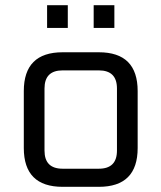

<svg xmlns="http://www.w3.org/2000/svg" viewBox="-20 -722 624 742"><path d="M72 -150V-370Q72 -520 222 -520H362Q512 -520 512 -370V-150Q512 0 362 0H222Q72 0 72 -150ZM152 -140Q152 -70 222 -70H362Q432 -70 432 -140V-380Q432 -450 362 -450H222Q152 -450 152 -380ZM162 -614V-702H242V-614ZM342 -614V-702H422V-614Z"/></svg>

Font: Oxanium
Style: Regular
Weight: 400
Designer: Severin Meyer
Version: Version 1.001